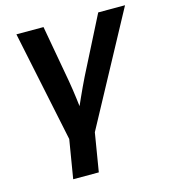

<svg xmlns="http://www.w3.org/2000/svg" viewBox="-109 -610 800 902"><g transform="rotate(-15 291.5 -158.5)"><path d="M168.9 27.3 54.2 -522.5H186L235.4 -247.6Q243.2 -202.6 248.8 -157.7Q254.4 -112.8 259.8 -67.4H230Q250 -112.8 270.3 -157.7Q290.5 -202.6 312.5 -247.6L452.1 -522.5H582.5L285.6 27.3ZM135.7 204.1 169.9 -2.9H294.4L260.3 204.1Z"/></g></svg>

Font: Inter 28pt SemiBold
Style: Italic
Weight: 600
Italic angle: -9.3988°
Designer: Rasmus Andersson
Foundry: rsms
Version: Version 4.001;git-66647c0bb